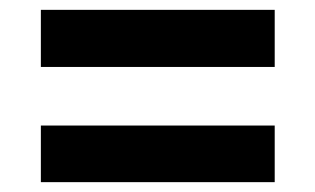

<svg xmlns="http://www.w3.org/2000/svg" viewBox="-20 -556 640 390"><path d="M63 -420V-536H538V-420ZM63 -186V-301H538V-186Z"/></svg>

Font: Mona Sans ExtraLight
Style: Bold
Weight: 700
Version: Version 2.000